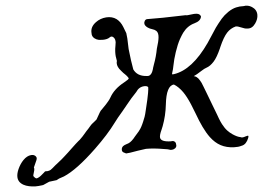

<svg xmlns="http://www.w3.org/2000/svg" viewBox="-342 -777 1411 986"><g transform="rotate(-5 363.0 -283.5)"><path d="M234.9 -156.7Q250 -177.7 282.2 -214.8Q297.9 -232.9 309.1 -247.6Q330.1 -274.4 359.4 -304.7Q375.5 -330.1 403.3 -331.1Q418.5 -331.5 422.9 -324.2Q423.3 -316.4 419.4 -293.9Q415 -267.6 401.9 -214.8Q396 -192.4 395.5 -188.5Q393.6 -178.7 381.8 -150.9Q369.1 -120.1 357.4 -106.4Q356.4 -105 355.5 -103.5Q338.4 -83.5 334.5 -79.6Q333 -78.1 331.5 -76.2Q329.1 -72.8 324.7 -67.9Q314.5 -56.6 305.7 -50.8Q297.9 -45.4 286.6 -42.5Q274.9 -39.1 268.6 -34.2Q259.3 -26.9 259.8 -14.2Q260.3 -9.8 262.2 -6.3Q263.7 -3.9 266.1 -2.4Q268.1 -1 277.3 3.4Q279.3 4.4 280.3 4.9L300.8 2.9L341.8 -3.9L383.8 -9.8Q385.3 -9.8 385.3 -9.8Q424.3 -9.8 474.6 -1Q491.2 2 493.7 2Q496.1 2 500.5 3.9Q507.8 7.3 516.1 6.8Q526.4 5.9 533.2 0.5Q543 -7.3 540 -19.5Q540 -29.3 533 -34.4Q525.9 -39.6 515.6 -37.1Q464.4 -38.1 460.9 -60.1Q460 -66.9 462.9 -77.1Q465.3 -85.9 472.7 -102.1Q476.1 -109.4 479.5 -118.7Q499 -170.4 505.4 -227.5Q516.1 -324.7 555.7 -326.2Q578.6 -312.5 599.6 -283.2Q616.7 -258.8 634.3 -217.3Q643.1 -196.3 652.3 -171.9Q668.9 -126.5 683.1 -97.2Q699.7 -63 715.8 -41.5Q738.8 -10.7 767.1 4.4Q796.4 20 834.5 21.5Q857.9 22.5 873 17.6Q886.7 15.6 896.5 5.4Q905.8 -4.4 911.6 -19.5Q914.1 -26.9 913.6 -29.3Q913.1 -33.7 898.9 -28.8Q880.4 -22 873 -27.3Q856 -30.3 833.5 -45.4Q818.4 -55.7 808.1 -66.9Q795.9 -79.6 784.2 -101.6Q777.3 -114.7 770.5 -132.3Q766.1 -143.6 762.7 -153.8Q755.4 -173.8 742.7 -206.1Q731.4 -235.4 719.2 -268.1Q710.4 -291 706.1 -302.2Q700.7 -315.9 697.8 -322.8Q694.3 -329.6 690.9 -335.4Q683.6 -348.1 675.3 -354Q669.4 -358.4 661.1 -360.4Q672.9 -364.7 705.6 -385.7Q718.3 -394 729 -397.5Q749 -403.8 768.6 -425.3Q786.6 -444.8 807.1 -490.7Q809.1 -495.6 810.1 -498Q831.5 -546.9 851.6 -568.4Q870.1 -588.4 897.5 -595.7Q907.7 -596.2 926.3 -587.9Q944.8 -579.6 955.1 -580.1Q980.5 -576.2 998.5 -602.1Q1013.7 -623.5 1013.7 -645.5Q1013.7 -672.4 989.3 -688Q969.2 -700.7 947.3 -696.3Q926.3 -697.3 908.2 -692.9Q888.7 -688.5 867.2 -674.3Q856 -666.5 846.2 -658.2Q830.6 -644.5 810.5 -618.2Q802.2 -607.9 795.4 -598.1Q784.7 -583 769.5 -558.6Q757.8 -540 746.6 -523.9Q655.3 -393.1 560.5 -379.4Q553.2 -378.4 551.3 -379.4Q549.8 -379.9 552.7 -388.7Q558.1 -404.3 561.5 -423.3Q567.4 -454.6 579.6 -491.2Q592.3 -529.3 606.9 -556.2Q617.7 -575.2 626.5 -587.4Q651.4 -620.6 688 -630.4Q720.7 -639.2 724.6 -662.1Q721.2 -675.8 704.1 -678.2Q692.9 -679.7 673.8 -676.8Q653.8 -673.3 645.5 -675.8L528.3 -672.9H453.1H448.2Q439.9 -672.9 435.1 -665Q430.7 -658.2 431.6 -650.4Q433.1 -639.2 447.3 -629.4Q457 -622.6 468.3 -619.6Q481.9 -615.7 489.7 -608.4Q500.5 -598.1 498 -574.2Q496.1 -554.2 484.4 -517.6Q476.6 -476.1 462.9 -439.9Q459.5 -430.7 456.5 -420.9Q455.6 -417.5 455.1 -415Q452.6 -408.2 450.7 -402.8Q447.3 -395 443.8 -391.1Q441.9 -388.7 439.5 -386.7Q432.6 -380.9 424.3 -381.8Q422.4 -382.3 418.5 -382.3Q395 -383.8 377.9 -394.5Q362.3 -404.8 354.5 -421.9L346.7 -470.7L339.8 -528.3L337.9 -583L335 -610.4L322.3 -643.6Q311.5 -671.4 291.5 -686.5Q270 -702.1 239.3 -700.2Q208 -697.8 184.6 -680.2Q153.8 -657.7 157.2 -625Q156.2 -609.4 169.4 -598.6Q179.2 -590.8 191.4 -588.4Q201.2 -586.9 211.4 -586.9Q235.8 -586.9 248 -596.2Q259.3 -604.5 269 -593.3Q276.9 -585 276.4 -567.9Q275.9 -561.5 273.9 -551.3Q270.5 -534.7 270 -519.5Q269 -496.6 274.4 -472.7Q271 -462.9 273.4 -451.7Q275.4 -442.4 282.7 -431.2Q287.1 -425.3 293.5 -418Q302.2 -407.2 310.1 -400.4Q316.9 -394 321.8 -387.2Q326.7 -380.9 327.1 -377.9Q327.6 -373.5 301.8 -359.4Q249 -331.1 225.6 -289.6Q219.2 -278.3 211.9 -270Q208.5 -265.6 199.2 -255.4Q189.5 -244.6 180.2 -235.8Q167 -224.1 163.6 -216.3Q162.6 -214.4 159.2 -208.5Q156.2 -203.6 153.8 -199.2Q149.9 -191.9 146 -185.5Q144 -182.1 143.6 -181.6Q142.6 -180.2 137.2 -176.3Q133.8 -173.3 128.9 -169.4Q124.5 -166 122.6 -164.6Q116.2 -159.2 114.7 -157.7Q113.3 -156.2 106.9 -148.9Q102.5 -144 97.2 -137.7Q88.9 -128.9 87.4 -127.4Q75.7 -114.3 73.5 -111.3Q71.3 -108.4 64.5 -101.1Q56.2 -92.3 49.3 -85.9Q46.4 -83.5 41.5 -79.6Q34.2 -73.2 26.4 -66.4Q13.7 -54.7 2.4 -43.9Q-6.8 -35.2 -17.1 -25.4Q-27.8 -15.6 -37.6 -6.8Q-57.1 10.7 -62.5 14.2Q-65.4 16.1 -77.6 26.4Q-79.1 27.3 -85.9 32.7Q-94.7 40 -102.5 46.9Q-107.9 51.3 -108.9 51.8Q-112.3 55.2 -118.7 57.6Q-123 59.1 -128.4 60.1Q-132.8 60.5 -137.7 60.1Q-140.6 60.1 -142.6 60.5Q-147 64.5 -148.9 66.4Q-157.7 74.7 -164.6 79.6Q-170.4 84.5 -176.8 87.9Q-184.1 91.8 -188.5 92.3Q-191.4 92.3 -194.3 90.3Q-196.3 88.9 -198.7 86.4Q-201.2 84 -203.1 81.1Q-203.6 80.1 -204.1 79.6Q-205.6 76.7 -202.6 68.4Q-202.1 66.4 -200.7 62Q-198.2 54.2 -197.3 49.8Q-195.3 41 -197.8 35.2L-181.6 -1Q-178.2 -8.3 -179.7 -14.6Q-181.2 -19 -185.1 -22.9Q-189 -26.4 -194.3 -28.3Q-199.7 -29.8 -207 -29.3Q-228.5 -27.3 -248 -7.3Q-265.1 10.3 -276.9 36.1Q-287.1 59.1 -286.6 76.2Q-286.6 89.8 -279.3 101.1Q-272 111.8 -258.8 119.1Q-247.1 125.5 -231.4 128.9Q-215.8 132.3 -198.7 132.8Q-183.1 132.8 -165.5 130.4L-158.2 129.4L-126 115.2Q-87.9 110.4 -87.4 110.4Q-86.9 110.4 -82.5 107.9Q-78.6 106 -74.2 103.5L-48.3 94.7Q19.5 66.4 123 -32.7Q193.8 -100.6 234.9 -156.7Z"/></g></svg>

Font: IM FELL English
Style: Italic
Weight: 400
Italic angle: -18°
Designer: Igino Marini
Foundry: Igino Marini
Version: 3.00